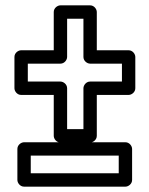

<svg xmlns="http://www.w3.org/2000/svg" viewBox="-20 -673 557 718"><path d="M317 -435H436V-368H317C302 -368 292 -354 292 -343V-190H231V-343C231 -358 217 -368 206 -368H84V-435H206C221 -435 231 -449 231 -460V-603H292V-460C292 -445 306 -435 317 -435ZM342 -485V-628C342 -639 332 -653 317 -653H206C195 -653 181 -643 181 -628V-485H59C48 -485 34 -475 34 -460V-343C34 -332 44 -318 59 -318H181V-165C181 -154 191 -140 206 -140H317C328 -140 342 -150 342 -165V-318H461C472 -318 486 -328 486 -343V-460C486 -471 476 -485 461 -485ZM424 -25H95V-91H424ZM449 25C460 25 474 15 474 0V-116C474 -127 464 -141 449 -141H70C59 -141 45 -131 45 -116V0C45 11 55 25 70 25Z"/></svg>

Font: Asimov
Style: NarOu
Weight: 500
Designer: Google
Version: Version 2.000980; 2014